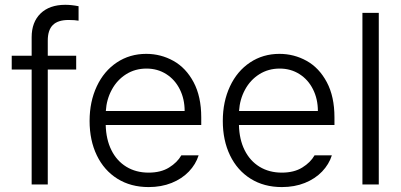

<svg xmlns="http://www.w3.org/2000/svg" viewBox="-20 -760 1652 791"><path d="M293.9 -473.6H176.8V0H110.4V-473.6H28.3V-530.3H110.4V-606.4Q110.4 -668.9 147.2 -704.6Q184.1 -740.2 249 -740.2Q274.4 -740.2 303.7 -734.4V-674.8Q288.1 -677.7 262.7 -677.7Q218.8 -677.7 197.8 -657Q176.8 -636.2 176.8 -592.8V-530.3H293.9Z M349.1 -261.7Q349.1 -341.3 378.7 -404.3Q408.2 -467.3 461.4 -502.7Q514.6 -538.1 582.5 -538.1Q642.6 -538.1 694.3 -509.3Q746.1 -480.5 777.6 -421.4Q809.1 -362.3 809.1 -276.4V-245.1H415.5Q417 -185.5 439 -141.4Q460.9 -97.2 500.5 -73Q540 -48.8 592.3 -48.8Q642.6 -48.8 676.5 -69.8Q710.4 -90.8 727.1 -120.1H798.3Q786.6 -83 758.1 -53.2Q729.5 -23.4 687 -6.3Q644.5 10.7 592.3 10.7Q518.6 10.7 463.6 -23.7Q408.7 -58.1 378.9 -119.9Q349.1 -181.6 349.1 -261.7ZM740.7 -302.7Q740.7 -352.1 720.7 -392.1Q700.7 -432.1 664.8 -454.8Q628.9 -477.5 583.5 -477.5Q536.6 -477.5 499.5 -454.1Q462.4 -430.7 440.7 -390.6Q418.9 -350.6 416 -302.7Z M897.9 -261.7Q897.9 -341.3 927.5 -404.3Q957 -467.3 1010.3 -502.7Q1063.5 -538.1 1131.3 -538.1Q1191.4 -538.1 1243.2 -509.3Q1294.9 -480.5 1326.4 -421.4Q1357.9 -362.3 1357.9 -276.4V-245.1H964.4Q965.8 -185.5 987.8 -141.4Q1009.8 -97.2 1049.3 -73Q1088.9 -48.8 1141.1 -48.8Q1191.4 -48.8 1225.3 -69.8Q1259.3 -90.8 1275.9 -120.1H1347.2Q1335.4 -83 1306.9 -53.2Q1278.3 -23.4 1235.8 -6.3Q1193.4 10.7 1141.1 10.7Q1067.4 10.7 1012.5 -23.7Q957.5 -58.1 927.7 -119.9Q897.9 -181.6 897.9 -261.7ZM1289.6 -302.7Q1289.6 -352.1 1269.5 -392.1Q1249.5 -432.1 1213.6 -454.8Q1177.7 -477.5 1132.3 -477.5Q1085.4 -477.5 1048.3 -454.1Q1011.2 -430.7 989.5 -390.6Q967.8 -350.6 964.8 -302.7Z M1540.5 0H1473.1V-707H1540.5Z"/></svg>

Font: Pretendard JP Light
Style: Regular
Weight: 300
Designer: Base glyphs from Inter by Rasmus Andersson; Hangeul glyphs from Noto Sans CJK(Source Han Sans) by Jang Soo-young and Kan
Foundry: Kil Hyung-jin
Version: Version 1.309